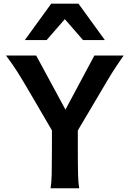

<svg xmlns="http://www.w3.org/2000/svg" viewBox="-20 -1011 706 1031"><path d="M12.2 -712.9H174.3L331.5 -422.4L486.8 -712.9H644Q605 -657.2 580.8 -618.4Q556.6 -579.6 522 -520L397.9 -310.5V-212.4Q397.9 -121.1 399.2 -73.7Q400.4 -26.4 405.3 0H251.5Q256.3 -26.4 257.6 -73.7Q258.8 -121.1 258.8 -212.4V-311L136.7 -520Q99.6 -583.5 74.2 -623.8Q48.8 -664.1 12.2 -712.9ZM113.3 -795.9 254.9 -991.2H401.4L543 -795.9H425.8L328.1 -908.2L230.5 -795.9Z"/></svg>

Font: Lesson One
Style: Bold
Weight: 700
Designer: But Ko, Victor Gaultney, Annie Olsen, Julie Remington, Don Collingsworth, Eric Hays, Becca Hirsbrunner
Version: Version 1.100